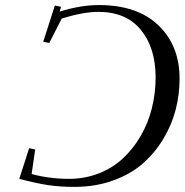

<svg xmlns="http://www.w3.org/2000/svg" viewBox="-20 -729 730 759"><path d="M56.2 -22 95.2 -143.1 119.1 -138.2 105 -41Q175.3 -22 252.9 -22Q315.4 -22 370.4 -43.5Q425.3 -64.9 466.1 -103Q506.8 -141.1 536.1 -191.4Q565.4 -241.7 580.3 -301Q595.2 -360.4 595.2 -422.9Q595.2 -539.6 536.9 -610.8Q478.5 -682.1 369.1 -682.1Q309.6 -682.1 224.1 -655.8L174.8 -559.1L150.9 -564L196.8 -707L221.2 -702.1L215.8 -683.1Q298.8 -709 371.1 -709Q522.5 -709 606.2 -628.9Q689.9 -548.8 689.9 -418Q689.9 -356 674.6 -295.9Q659.2 -235.8 625.7 -180.2Q592.3 -124.5 544.4 -82.5Q496.6 -40.5 426.8 -15.4Q356.9 9.8 273.9 9.8Q215.3 9.8 166.7 2.2Q118.2 -5.4 56.2 -22Z"/></svg>

Font: Dehuti Alt
Style: Bold-Italic
Weight: 700
Version: Version 1.2